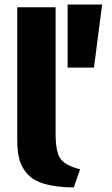

<svg xmlns="http://www.w3.org/2000/svg" viewBox="-20 -812 493 846"><path d="M278 -792H430L394 -514H278ZM333 -66 305 14Q229 13 179 -1Q129 -15 102.5 -43.5Q76 -72 66 -107.5Q56 -143 56 -196V-780H225V-225Q225 -140 247.5 -111Q270 -82 333 -66Z"/></svg>

Font: Repo
Style: ExtraBold
Weight: 800
Designer: Stefan Peev
Foundry: Context Ltd
Version: Version 001.000